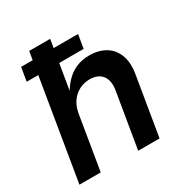

<svg xmlns="http://www.w3.org/2000/svg" viewBox="-168 -860 949 991"><g transform="rotate(-30 306.0 -364.0)"><path d="M201.7 -319.8 148.9 0H22L142.6 -727.5H267.6L214.8 -411.1H202.1Q225.1 -458.5 254.2 -490Q283.2 -521.5 318.8 -537.1Q354.5 -552.7 398.4 -552.7Q454.6 -552.7 494.1 -528.8Q533.7 -504.9 551 -459Q568.4 -413.1 557.1 -347.2L499.5 0H372.1L426.8 -327.6Q436 -383.3 412.1 -414.1Q388.2 -444.8 338.9 -444.8Q305.7 -444.8 276.9 -430.2Q248 -415.5 228.3 -387.7Q208.5 -359.9 201.7 -319.8ZM51.8 -596.2 65.4 -677.2H404.8L391.1 -596.2Z"/></g></svg>

Font: Inter SemiBold
Style: Italic
Weight: 600
Italic angle: -9.3988°
Designer: Rasmus Andersson
Foundry: rsms
Version: Version 4.001;git-66647c0bb